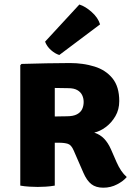

<svg xmlns="http://www.w3.org/2000/svg" viewBox="-20 -842 610 871"><path d="M521 -383.5Q521 -345 503.5 -315Q486 -285 459.8 -265.5Q433.5 -246 407.5 -240.5Q434.5 -231.5 452.2 -213Q470 -194.5 483 -165.5L509 -106Q518 -85.5 529.5 -68.2Q541 -51 555 -39Q540.5 -21 511.5 -5.8Q482.5 9.5 448.5 9.5Q415 9.5 394.2 -6.8Q373.5 -23 358 -59L314 -160Q303.5 -184.5 288 -189.5Q272.5 -194.5 248 -194.5H159V-312.5Q176.5 -312.5 202 -313Q227.5 -313.5 250.2 -314Q273 -314.5 282.5 -314.5Q312.5 -314.5 329.2 -323.5Q346 -332.5 352.8 -347.2Q359.5 -362 359.5 -379.5Q359.5 -396.5 352.5 -410.8Q345.5 -425 330.2 -433.5Q315 -442 290 -442Q272 -442 259 -442.5Q246 -443 228.5 -443V0Q208.5 3.5 187.2 4.8Q166 6 151 6Q137 6 114 4.8Q91 3.5 72 0V-546L77.5 -552Q138 -553.5 191.2 -554.8Q244.5 -556 297.5 -556Q357.5 -556 408.5 -540.2Q459.5 -524.5 490.2 -486.8Q521 -449 521 -383.5ZM340 -821.5Q367.5 -813 396.2 -787.2Q425 -761.5 434 -731.5L249 -592.5Q229.5 -598.5 211 -615Q192.5 -631.5 184.5 -653Z"/></svg>

Font: Signika SC
Style: Regular
Weight: 300
Designer: Anna Giedryś
Foundry: Anna Giedryś
Version: Version 2.000